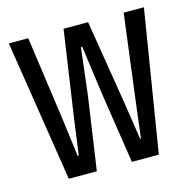

<svg xmlns="http://www.w3.org/2000/svg" viewBox="-84 -606 681 688"><g transform="rotate(-15 257.0 -262.0)"><path d="M7 -524H79L123 -210L141 -71H145L164 -210L210 -524H301L352 -210L373 -72H376L393 -210L433 -524H508L423 0H323L282 -268L258 -444H253L232 -268L193 0H89Z"/></g></svg>

Font: Mona Sans Condensed
Style: Regular
Weight: 400
Width: 3
Designer: Deni Anggara
Foundry: GitHub
Version: Version 2.000